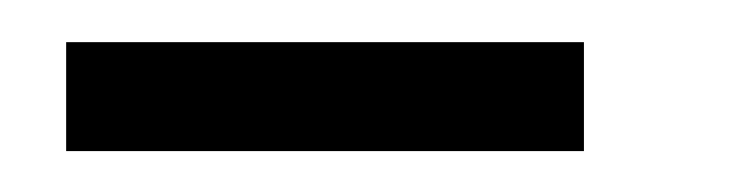

<svg xmlns="http://www.w3.org/2000/svg" viewBox="-20 -320 352 92"><path d="M259.8 -247.6V-299.8H11.7V-247.6Z"/></svg>

Font: Ride Light
Style: Regular
Weight: 300
Version: Version 3.000